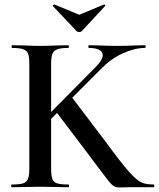

<svg xmlns="http://www.w3.org/2000/svg" viewBox="-20 -824 699 845"><path d="M657 0H544L505 1Q491 1 481 -5Q471 -11 458 -27Q445 -43 410 -90L369 -145L231 -327L205 -301V-81Q205 -50 210.5 -36Q216 -22 231.5 -17Q247 -12 281 -12Q284 -12 284 -6Q284 0 281 0Q248 0 230 -1L156 -2L85 -1Q66 0 32 0Q29 0 29 -6Q29 -12 32 -12Q66 -12 81.5 -17Q97 -22 103 -36.5Q109 -51 109 -81V-544Q109 -574 103.5 -588Q98 -602 82 -607.5Q66 -613 33 -613Q31 -613 31 -619Q31 -625 33 -625L85 -624Q129 -622 156 -622Q185 -622 231 -624L281 -625Q283 -625 283 -619Q283 -613 281 -613Q248 -613 232 -607Q216 -601 210.5 -586.5Q205 -572 205 -542V-331L401 -529Q432 -560 432 -581Q432 -596 416.5 -604.5Q401 -613 371 -613Q369 -613 369 -619Q369 -625 371 -625L416 -624Q460 -622 496 -622Q535 -622 575 -624L618 -625Q621 -625 621 -619Q621 -613 618 -613Q573 -613 521 -589.5Q469 -566 427 -523L298 -394L445 -200Q513 -107 547.5 -68.5Q582 -30 602.5 -21Q623 -12 657 -12Q659 -12 659 -6Q659 0 657 0ZM214 -796 213 -798Q213 -800 215.5 -802.5Q218 -805 220 -804L329 -759L437 -804H439Q441 -804 442.5 -801.5Q444 -799 442 -797L340 -687Q336 -683 329 -683Q321 -683 317 -687Z"/></svg>

Font: Cormorant SC SemiBold
Style: Regular
Weight: 600
Designer: Christian Thalmann (Catharsis Fonts)
Version: Version 3.000